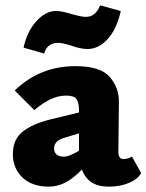

<svg xmlns="http://www.w3.org/2000/svg" viewBox="-20 -687 547 717"><path d="M507 -41Q496 -19 463 -4.5Q430 10 385 10Q309 10 286 -54Q254 -21 224.5 -5.5Q195 10 162 10Q100 10 64 -24Q28 -58 28 -112Q28 -167 65.5 -196Q103 -225 168 -241L275 -267V-279Q274 -304 265.5 -317Q257 -330 227 -330Q197 -330 168 -316Q139 -302 108 -276L35 -349Q129 -440 261 -440Q356 -440 390.5 -399Q425 -358 424 -306L422 -120Q422 -93 441 -93Q457 -93 473 -102ZM275 -124V-137V-189L219 -172Q182 -161 182 -133Q182 -118 191.5 -110Q201 -102 217 -102Q229 -102 242.5 -107.5Q256 -113 275 -124ZM68 -509Q81 -569 115.5 -607.5Q150 -646 189 -646Q211 -646 249 -634Q285 -624 300 -624Q319 -624 332 -634.5Q345 -645 354 -667L431 -646Q416 -578 382 -541Q348 -504 307 -504Q280 -504 245 -517Q213 -527 197 -527Q176 -527 162.5 -516Q149 -505 145 -487Z"/></svg>

Font: Ysabeau Heavy
Style: Regular
Weight: 800
Designer: Christian Thalmann (Catharsis Fonts)
Version: Version 0.003